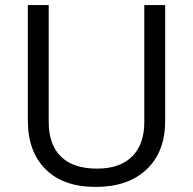

<svg xmlns="http://www.w3.org/2000/svg" viewBox="-20 -734 768 764"><path d="M637.2 -713.9V-252Q637.2 -129.9 563.5 -60.1Q489.7 9.8 360.8 9.8Q231.9 9.8 161.4 -60.5Q90.8 -130.9 90.8 -253.9V-713.9H173.8V-248Q173.8 -158.7 222.7 -110.8Q271.5 -63 366.2 -63Q456.5 -63 505.4 -111.1Q554.2 -159.2 554.2 -249V-713.9Z"/></svg>

Font: f08745844
Style: Regular
Weight: 400
Foundry: Ascender Corporation
Version: Version 1.10